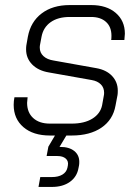

<svg xmlns="http://www.w3.org/2000/svg" viewBox="-20 -527 553 758"><path d="M419 -369Q420 -375 420 -386Q420 -421 398.5 -440.5Q377 -460 340 -460H255Q209 -460 180 -439.5Q151 -419 144 -382L138 -350Q137 -346 137 -339Q137 -319 151.5 -305.5Q166 -292 192 -288L360 -258Q400 -251 422.5 -227Q445 -203 445 -169Q445 -158 444 -152L436 -110Q426 -54 380.5 -23Q335 8 263 8H242L215 53H218Q253 53 273 69Q293 85 293 112Q293 121 292 126L290 136Q284 171 256 191Q228 211 185 211H132L139 172H185Q210 172 226 162.5Q242 153 246 136L248 126Q251 109 239.5 99Q228 89 207 89H164L171 52L197 8H177Q111 8 72.5 -25Q34 -58 34 -113Q34 -128 37 -143H89Q87 -127 87 -121Q87 -83 111 -61Q135 -39 177 -39H263Q313 -39 344.5 -58.5Q376 -78 383 -111L390 -150Q391 -154 391 -161Q391 -181 378 -194Q365 -207 342 -211L173 -241Q131 -248 107 -272.5Q83 -297 83 -332Q83 -342 84 -348L90 -382Q101 -441 144.5 -474Q188 -507 255 -507H340Q401 -507 437 -476Q473 -445 473 -394Q473 -387 471 -369Z"/></svg>

Font: Bai Jamjuree Light
Style: Italic
Weight: 300
Italic angle: -10°
Version: Version 1.000; ttfautohint (v1.6)